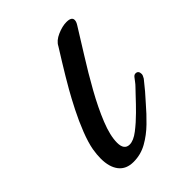

<svg xmlns="http://www.w3.org/2000/svg" viewBox="-131 -456 523 523"><g transform="rotate(-45 130.5 -194.5)"><path d="M76 5Q48 5 33.5 -13.5Q19 -32 19 -65Q19 -80 22 -98Q26 -120 37.5 -149.5Q49 -179 64 -208.5Q79 -238 91 -259Q99 -273 110 -291.5Q121 -310 131 -326L154 -363Q161 -377 180.5 -385.5Q200 -394 216 -394Q236 -394 236 -382Q236 -375 230 -366Q211 -335 185.5 -294.5Q160 -254 136 -211Q112 -168 96.5 -129.5Q81 -91 81 -64Q81 -36 102 -36Q117 -36 136.5 -51Q156 -66 175 -85Q194 -104 204 -115L224 -136Q229 -141 233 -146.5Q237 -152 241 -157Q245 -162 250 -162Q261 -162 261 -149Q261 -144 256 -136Q245 -122 234 -109Q223 -96 211 -83Q194 -63 173 -42.5Q152 -22 128 -8.5Q104 5 76 5Z"/></g></svg>

Font: Birthstone Bounce Medium
Style: Regular
Weight: 500
Designer: Robert E. Leuschke
Foundry: Rob Leuschke
Version: Version 1.010; ttfautohint (v1.8.3)